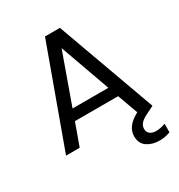

<svg xmlns="http://www.w3.org/2000/svg" viewBox="-207 -829 1088 1170"><g transform="rotate(-30 337.0 -243.5)"><path d="M585 145Q614 145 650 132V192Q612 206 574 206Q523 206 487 181.5Q451 157 451 106Q451 72 472 43Q493 14 541 -12L489 -155H185L129 0H33L285 -693H390L641 0L587 27Q554 43 540 60Q526 77 526 97Q526 120 542 132.5Q558 145 585 145ZM463 -229 337 -581 211 -229Z"/></g></svg>

Font: MSTAGE
Style: Regular
Weight: 400
Designer: Ninad Kale (Devanagari), Jonny Pinhorn (Latin)
Foundry: Indian Type Foundry
Version: 4.004